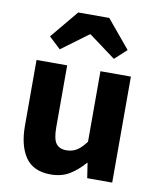

<svg xmlns="http://www.w3.org/2000/svg" viewBox="-93 -920 832 1006"><g transform="rotate(10 323.0 -416.5)"><path d="M245 14Q153 14 111 -47Q69 -108 69 -214V-564H232V-234Q232 -173 249.5 -149Q267 -125 304 -125Q336 -125 360 -140Q384 -155 409 -189V-564H571V0H438L426 -79H423Q387 -37 345 -11.5Q303 14 245 14ZM117 -698 241 -847H406L530 -698L467 -640L325 -745H321L179 -640Z"/></g></svg>

Font: Noto Sans TC Thin ExtraBold
Style: Regular
Weight: 800
Version: Version 2.004-H2;hotconv 1.0.118;makeotfexe 2.5.65603